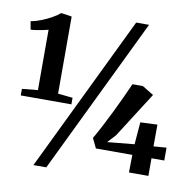

<svg xmlns="http://www.w3.org/2000/svg" viewBox="-92 -907 1057 1051"><g transform="rotate(10 437.0 -382.0)"><path d="M115 -357.5V-693Q105 -690 86.5 -686.2Q68 -682.5 49 -679.5Q30 -676.5 18 -676.5L10 -722Q40.5 -727.5 70.8 -739.8Q101 -752 126.5 -766.8Q152 -781.5 167.5 -795L227 -786V-357.5L309 -349V-312.5H27.5V-349ZM580.5 -815H652L233.5 51H162ZM684 0 685.5 -98H483L457 -152Q476.5 -185.5 498.8 -228Q521 -270.5 543.2 -316Q565.5 -361.5 585 -404Q604.5 -446.5 619 -479H677L740 -440.5L579 -188L537.5 -143L687.5 -157.5L697.5 -281L792 -285L791.5 -164L863 -169.5V-98H792V0Z"/></g></svg>

Font: Merriweather 72pt
Style: Bold
Weight: 700
Version: Version 2.100